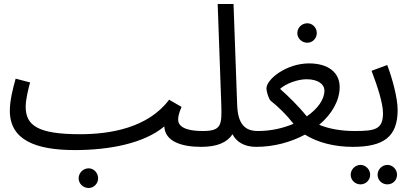

<svg xmlns="http://www.w3.org/2000/svg" viewBox="-20 -727 2059 957"><path d="M353 21C525 21 698 -12 799 -97C802 -24 881 5 982 5C1015 5 1032 -15 1032 -37C1032 -58 1020 -74 992 -74C890 -74 868 -104 868 -131C868 -145 871 -162 885 -194L823 -230C718 -90 531 -58 379 -58C168 -58 108 -102 108 -195C108 -232 122 -287 130 -316L58 -335C44 -285 29 -226 29 -175C29 -30 156 21 353 21ZM422 210C448 210 469 188 469 162C469 135 448 112 422 112C394 112 372 135 372 162C372 188 394 210 422 210Z M982 5C1063 5 1112 -17 1139 -58C1157 -21 1197 5 1256 5C1288 5 1306 -15 1306 -37C1306 -58 1294 -74 1266 -74C1204 -74 1165 -104 1162 -207L1144 -707H1065L1083 -205C1086 -104 1084 -74 991 -74Z M1512 -514C1538 -514 1559 -536 1559 -562C1559 -589 1538 -611 1512 -611C1484 -611 1462 -589 1462 -562C1462 -536 1484 -514 1512 -514ZM1256 5C1347 5 1431 -19 1500 -56C1564 -16 1648 5 1738 5C1768 5 1788 -13 1788 -37C1788 -59 1775 -74 1748 -74C1679 -74 1619 -85 1571 -105C1635 -159 1673 -226 1673 -293C1673 -365 1617 -411 1520 -411C1409 -411 1308 -333 1308 -286C1308 -272 1319 -234 1329 -225C1368 -194 1409 -154 1443 -110C1391 -88 1331 -74 1266 -74ZM1376 -284C1407 -312 1466 -332 1508 -332C1566 -332 1597 -307 1597 -275C1597 -231 1563 -184 1509 -147C1462 -205 1418 -246 1376 -284Z M1738 5C1892 5 1962 -45 1962 -179C1962 -239 1935 -338 1910 -403L1832 -374C1861 -298 1889 -213 1889 -163C1889 -82 1850 -74 1748 -74ZM1911 192C1938 192 1959 171 1959 144C1959 118 1938 95 1911 95C1884 95 1862 118 1862 144C1862 171 1884 192 1911 192ZM1777 192C1803 192 1825 171 1825 144C1825 118 1803 95 1777 95C1750 95 1728 118 1728 144C1728 171 1750 192 1777 192Z"/></svg>

Font: Noto Sans Arabic UI SmCn
Style: Regular
Weight: 400
Width: 4
Designer: Monotype Design Team, Nadine Chahine and Nizar Qandah
Foundry: Monotype Imaging Inc.
Version: Version 2.010